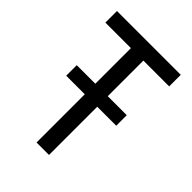

<svg xmlns="http://www.w3.org/2000/svg" viewBox="-207 -814 915 915"><g transform="rotate(45 250.0 -357.0)"><path d="M291 -636V-396H419V-325H291V0H207V-325H82V-396H207V-636H35V-714H465V-636Z"/></g></svg>

Font: Noto Sans Mono UI Cond
Style: Regular
Weight: 400
Width: 3
Monospace: yes
Designer: Monotype Design team
Foundry: Monotype Imaging Inc.
Version: Version 1.000